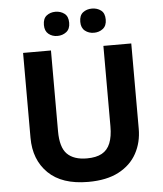

<svg xmlns="http://www.w3.org/2000/svg" viewBox="-61 -973 878 1036"><g transform="rotate(-5 378.0 -455.0)"><path d="M671 -252Q671 -178 638.5 -118.5Q606 -59 540.5 -24.5Q475 10 375 10Q233 10 159 -62.5Q85 -135 85 -254V-714H236V-277Q236 -189 272 -153Q308 -117 379 -117Q429 -117 460 -134Q491 -151 505.5 -187Q520 -223 520 -278V-714H671ZM210 -854Q210 -889 230 -904.5Q250 -920 277.9 -920Q305.8 -920 326.4 -904.6Q347 -889.2 347 -854.4Q347 -821 326.4 -805Q305.8 -789 277.9 -789Q250 -789 230 -805.2Q210 -821.5 210 -854ZM407 -854Q407 -889 427.1 -904.5Q447.3 -920 475.6 -920Q504 -920 524.5 -904.6Q545 -889.2 545 -854.4Q545 -821 524.4 -805Q503.9 -789 476 -789Q447.5 -789 427.3 -805.2Q407 -821.5 407 -854Z"/></g></svg>

Font: Noto Sans Sinhala
Style: Regular
Weight: 400
Designer: Jelle Bosma - Monotype Design Team
Foundry: Monotype Imaging Inc.
Version: Version 2.006